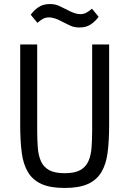

<svg xmlns="http://www.w3.org/2000/svg" viewBox="-20 -918 640 950"><path d="M164 -698V-279Q164 -228 167 -188Q170 -148 183 -119.5Q196 -91 223.5 -76Q251 -61 300 -61Q349 -61 376.5 -76Q404 -91 417 -119.5Q430 -148 433 -188Q436 -228 436 -279V-698H520V-299Q520 -221 512.5 -163Q505 -105 481.5 -66Q458 -27 414.5 -7.5Q371 12 300 12Q229 12 185.5 -7.5Q142 -27 118.5 -66Q95 -105 87.5 -163Q80 -221 80 -299V-698ZM293 -808Q269 -821 252.5 -826.5Q236 -832 223 -832Q206 -832 193 -825Q180 -818 165 -805L132 -845Q146 -865 169 -881.5Q192 -898 227 -898Q253 -898 272 -889Q291 -880 307 -872Q331 -859 347.5 -853.5Q364 -848 377 -848Q394 -848 407 -855Q420 -862 435 -875L468 -835Q454 -815 431 -798.5Q408 -782 373 -782Q347 -782 328 -791Q309 -800 293 -808Z"/></svg>

Font: IBM Plaex Mono
Style: Regular
Weight: 400
Designer: Mike Abbink, Paul van der Laan, Pieter van Rosmalen
Foundry: Bold Monday
Version: Version 2.003